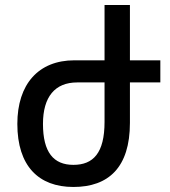

<svg xmlns="http://www.w3.org/2000/svg" viewBox="-20 -734 676 764"><path d="M287 -406H396V-249C396 -125 351 -78 272 -78C193 -78 151 -128 151 -241C151 -349 199 -406 287 -406ZM276 -494C133 -494 49 -399 49 -241C49 -74 133 10 272 10C412 10 497 -68 497 -245V-406H618V-494H497V-714H396V-494Z"/></svg>

Font: Noto Sans Armenian Condensed Medium
Style: Regular
Weight: 500
Width: 3
Designer: Monotype Design Team
Foundry: Monotype Imaging Inc.
Version: Version 2.008